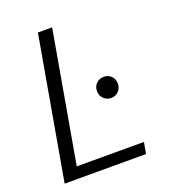

<svg xmlns="http://www.w3.org/2000/svg" viewBox="-130 -794 784 889"><g transform="rotate(-20 262.5 -350.0)"><path d="M36 0 159 -700H229L116 -56H447L437 0ZM375 -299Q353 -299 338 -314Q323 -329 323 -351Q323 -374 338 -388.5Q353 -403 375 -403Q397 -403 411.5 -388.5Q426 -374 426 -351Q426 -329 411.5 -314Q397 -299 375 -299Z"/></g></svg>

Font: DM Sans 12pt Light
Style: Italic
Weight: 300
Italic angle: -10°
Version: Version 4.004;gftools[0.9.30]